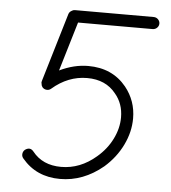

<svg xmlns="http://www.w3.org/2000/svg" viewBox="-51 -746 707 793"><g transform="rotate(5 302.5 -349.0)"><path d="M554 -699Q565 -699 572.5 -691.5Q580 -684 580 -674Q580 -664 572.5 -656.5Q565 -649 554 -649H245L184 -445Q244 -474 303 -474Q403 -474 461 -403Q506 -347 506 -274Q506 -218 479.5 -163.5Q453 -109 405 -67Q323 1 227 1Q128 1 69 -70Q62 -78 63 -88.5Q64 -99 72 -106Q93 -121 108 -102Q150 -49 227 -49Q306 -49 372 -106Q412 -140 434 -184.5Q456 -229 456 -274Q456 -331 422 -371Q380 -424 303 -424Q224 -424 158 -367Q150 -360 139.5 -361Q129 -362 122 -370Q117 -377 117 -384Q115 -389 117 -395L202 -680Q205 -690 215 -695Q220 -699 228 -699Z"/></g></svg>

Font: Quicksand
Style: Italic
Weight: 400
Italic angle: -12°
Designer: Andrew Paglinawan
Foundry: Andrew Paglinawan
Version: 1.002